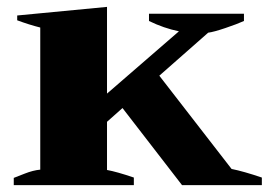

<svg xmlns="http://www.w3.org/2000/svg" viewBox="-20 -538 791 558"><path d="M741 -22V0H509L336 -224L291 -184V-44Q319 -39 369 -22V0H20V-21Q28 -24 52 -33.5Q76 -43 97 -45V-458Q65 -466 30 -479V-493L291 -518V-266L500 -447Q456 -456 413 -477V-498H689V-477Q669 -468 635 -456.5Q601 -445 585 -443L443 -318L653 -47Q688 -40 741 -22Z"/></svg>

Font: Trirong Black
Style: Regular
Weight: 900
Designer: Katatrad Team
Foundry: CadsonDemak
Version: Version 1.001